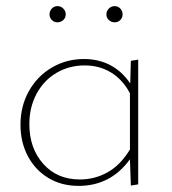

<svg xmlns="http://www.w3.org/2000/svg" viewBox="-20 -605 562 628"><path d="M142 -558Q142 -569 149.5 -577Q157 -585 168 -585Q179 -585 187 -577Q195 -569 195 -558Q195 -547 187 -539.5Q179 -532 168 -532Q157 -532 149.5 -539.5Q142 -547 142 -558ZM328 -558Q328 -569 336 -577Q344 -585 355 -585Q366 -585 373.5 -577Q381 -569 381 -558Q381 -547 373.5 -539.5Q366 -532 355 -532Q344 -532 336 -539.5Q328 -547 328 -558ZM432 -410V-2L408 2L405 -84Q342 3 237 3Q181 3 138 -23Q95 -49 71 -94.5Q47 -140 47 -197Q47 -258 74.5 -307Q102 -356 149.5 -384Q197 -412 255 -412Q302 -412 340.5 -392Q379 -372 406 -332L408 -406ZM405 -116V-300Q381 -345 343 -368Q305 -391 257 -391Q206 -391 164.5 -366.5Q123 -342 99.5 -298Q76 -254 76 -199Q76 -120 121.5 -69Q167 -18 241 -18Q290 -18 332 -41.5Q374 -65 405 -116Z"/></svg>

Font: Ysabeau Infant Extralight
Style: Regular
Weight: 200
Designer: Christian Thalmann (Catharsis Fonts)
Version: Version 0.003